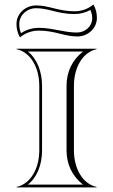

<svg xmlns="http://www.w3.org/2000/svg" viewBox="-20 -811 490 831"><path d="M66.4 -649.2C90.5 -668.8 117.5 -678.5 149.1 -678.5C181.3 -678.5 211.2 -672.3 240.5 -664.9C266.7 -658.2 290 -653.2 314.5 -653.2C361.3 -653.2 399.4 -689.1 399.4 -733.3C399.4 -754.6 394.9 -772.8 384.4 -791.5C360.3 -771.8 333.3 -762.2 301.7 -762.2C269.5 -762.2 239.6 -768.3 210.3 -775.8C184.1 -782.5 160.8 -787.5 136.3 -787.5C89.5 -787.5 51.4 -751.6 51.4 -707.3C51.4 -686.1 55.9 -667.9 66.4 -649.2ZM70.9 -667.4C65.6 -680.2 63.4 -692.5 63.4 -707.3C63.4 -744.4 95.5 -775.5 136.3 -775.5C159.1 -775.5 181.3 -770.8 207.4 -764.2C237 -756.6 268 -750.2 301.7 -750.2C327.3 -750.2 350.9 -756.5 371.3 -768C376.4 -755.7 379.1 -744.5 379.1 -731.2C379.1 -697.5 349.3 -670.2 312.5 -670.2C257.3 -670.2 206.1 -690.5 149.1 -690.5C119.8 -690.5 93.2 -682.2 70.9 -667.4ZM162 -160V-440C162 -500.8 140.1 -557 100.6 -588H339.4C292.4 -551.2 268 -499.9 268 -440V-160C268 -100.1 292.4 -48.8 339.4 -12H100.6C141.2 -43.8 162 -99.7 162 -160ZM150 -160C150 -82.9 113.7 -15.5 52 -2V0H398V-2C336.3 -15.5 300 -82.9 300 -160V-440C300 -517.1 336.3 -584.5 398 -598V-600H52V-598C113.7 -584.5 150 -517.1 150 -440Z"/></svg>

Font: Sortefax
Style: Medium
Weight: 500
Designer: gluk
Foundry: gluk
Version: Version 0.261